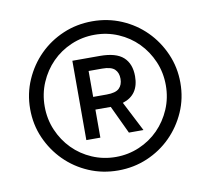

<svg xmlns="http://www.w3.org/2000/svg" viewBox="-67 -782 784 715"><g transform="rotate(-10 325.0 -425.0)"><path d="M325 -143Q266 -143 214.5 -165Q163 -187 124.5 -225.5Q86 -264 63.5 -315Q41 -366 41 -425Q41 -483 63.5 -534.5Q86 -586 124.5 -624.5Q163 -663 214.5 -685Q266 -707 325 -707Q384 -707 435.5 -685Q487 -663 525.5 -624.5Q564 -586 586.5 -534.5Q609 -483 609 -425Q609 -366 586.5 -315Q564 -264 525.5 -225.5Q487 -187 435.5 -165Q384 -143 325 -143ZM325 -194Q372 -194 414 -212Q456 -230 487 -261.5Q518 -293 536 -335Q554 -377 554 -425Q554 -473 536 -515Q518 -557 487 -588.5Q456 -620 414 -638Q372 -656 325 -656Q278 -656 236 -638Q194 -620 163 -588.5Q132 -557 114 -515Q96 -473 96 -425Q96 -377 114 -335Q132 -293 163 -261.5Q194 -230 236 -212Q278 -194 325 -194ZM227 -575H331Q392 -575 419.5 -550Q447 -525 447 -478Q447 -407 385 -388L443 -275H388L338 -381H280V-275H227ZM280 -527V-429H331Q365 -429 378.5 -442Q392 -455 392 -478Q392 -501 378.5 -514Q365 -527 331 -527Z"/></g></svg>

Font: PT Root UI
Style: Regular
Weight: 400
Designer: Vitaly Kuzmin
Foundry: ParaType Ltd.
Version: Version 2.001G